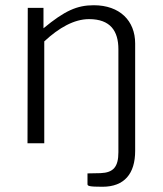

<svg xmlns="http://www.w3.org/2000/svg" viewBox="-20 -547 622 733"><path d="M371 166C455 166 496 116 496 29V-381C496 -468 437 -527 338 -527C274 -527 227 -506 146 -439V-517H86L85 0H149V-389C205 -441 263 -474 320 -474C402 -474 432 -428 432 -359V34C432 90 413 112 364 114L314 115V156C314 163 320 166 371 166Z"/></svg>

Font: United Sans ExtraLight
Style: Regular
Weight: 200
Designer: Pablo Impallari, Rodrigo Fuenzalida (Modified by Dan O. Williams)
Version: Version 1.000;PS 001.000;hotconv 1.0.88;makeotf.lib2.5.64775